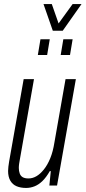

<svg xmlns="http://www.w3.org/2000/svg" viewBox="-20 -917 423 949"><path d="M109 12Q82 12 62 3.5Q42 -5 31 -24Q20 -43 20 -72Q20 -82 21.5 -93.5Q23 -105 25 -118L97 -526H148L78 -128Q76 -117 74.5 -107Q73 -97 73 -87Q73 -72 77.5 -59.5Q82 -47 92.5 -41Q103 -35 121 -35Q141 -35 160 -46Q179 -57 197 -79.5Q215 -102 228.5 -135Q242 -168 249 -213L304 -526H355L262 0H224L231 -71H226Q209 -41 190 -22.5Q171 -4 150.5 4Q130 12 109 12ZM167 -645 180 -723H226L213 -645ZM280 -645 293 -723H339L326 -645ZM383 -897 290 -765H241L195 -897H236L278 -777H252L339 -897Z"/></svg>

Font: Archivo ExtraCondensed ExtraLight
Style: Italic
Weight: 250
Width: 2
Italic angle: -10°
Designer: Hector Gatti
Foundry: Omnibus-Type
Version: Version 2.001